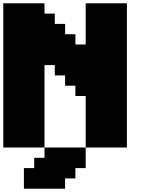

<svg xmlns="http://www.w3.org/2000/svg" viewBox="-20 -895 915 1165"><path d="M125 250H375V187.5H437.5V125H500V0H250V62.5H187.5V125H125ZM500 0H750V-875H500V-625H437.5V-687.5H375V-750H312.5V-812.5H250V-875H0V0H250V-500H312.5V-437.5H375V-375H437.5V-312.5H500Z"/></svg>

Font: Faithful 32x
Style: Bold
Weight: 400
Foundry: Faithful Resource Pack
Version: Version 1.0; January 27, 2023